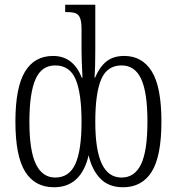

<svg xmlns="http://www.w3.org/2000/svg" viewBox="-20 -780 746 810"><path d="M45 -267Q45 -410 85 -477Q125 -544 204 -544Q289 -544 325 -452H328Q324 -528 324 -568V-657Q324 -689 317.5 -704.5Q311 -720 298 -724.5Q285 -729 260 -729H255V-760H382V-568Q382 -497 379 -452H381Q399 -496 428 -520Q457 -544 504 -544Q580 -544 620.5 -478.5Q661 -413 661 -267Q661 -121 620 -55.5Q579 10 499 10Q438 10 402.5 -27.5Q367 -65 354 -125Q322 10 208 10Q127 10 86 -56Q45 -122 45 -267ZM324 -266Q324 -387 299 -445.5Q274 -504 213 -504Q155 -504 129.5 -445Q104 -386 104 -266Q104 -144 131.5 -87.5Q159 -31 213 -31Q272 -31 298 -88.5Q324 -146 324 -266ZM602 -267Q602 -390 575.5 -447Q549 -504 493 -504Q432 -504 407 -445.5Q382 -387 382 -266Q382 -147 409.5 -89Q437 -31 493 -31Q548 -31 575 -87Q602 -143 602 -267Z"/></svg>

Font: Noto Serif CondLight
Style: Regular
Weight: 300
Width: 3
Designer: Monotype Design Team
Foundry: Monotype Imaging Inc.
Version: Version 1.001